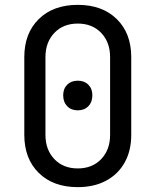

<svg xmlns="http://www.w3.org/2000/svg" viewBox="-20 -760 640 790"><path d="M300 10Q199 10 139.5 -48.5Q80 -107 80 -205V-525Q80 -623 139.5 -681.5Q199 -740 300 -740Q401 -740 460.5 -681.5Q520 -623 520 -525V-205Q520 -140 493 -91.5Q466 -43 416.5 -16.5Q367 10 300 10ZM300 -67Q360 -67 396.5 -105.5Q433 -144 433 -205V-525Q433 -586 396.5 -624.5Q360 -663 300 -663Q240 -663 203.5 -624.5Q167 -586 167 -525V-205Q167 -144 203.5 -105.5Q240 -67 300 -67ZM300 -306Q273 -306 256.5 -323Q240 -340 240 -368Q240 -395 256.5 -411.5Q273 -428 300 -428Q327 -428 343.5 -411.5Q360 -395 360 -368Q360 -340 343.5 -323Q327 -306 300 -306Z"/></svg>

Font: Liga JetBrainsMono Nerd Font
Style: Regular
Weight: 400
Designer: Philipp Nurullin, Konstantin Bulenkov
Foundry: JetBrains
Version: Version 2.225; ttfautohint (v1.8.3)